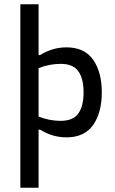

<svg xmlns="http://www.w3.org/2000/svg" viewBox="-20 -696 535 896"><path d="M75 -676H160V-439H167Q225 -475 290 -475Q374 -475 414.5 -417.5Q455 -360 455 -265Q455 -170 414.5 -112.5Q374 -55 290 -55Q225 -55 167 -91H160V180H75ZM370 -265Q370 -329 345.5 -363.5Q321 -398 263 -398Q211 -398 160 -378V-152Q211 -132 263 -132Q321 -132 345.5 -166.5Q370 -201 370 -265Z"/></svg>

Font: Athiti Medium
Style: Regular
Weight: 500
Designer: CadsonDemak Team
Foundry: CadsonDemak
Version: Version 1.032